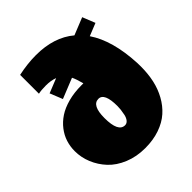

<svg xmlns="http://www.w3.org/2000/svg" viewBox="-221 -948 1095 1095"><g transform="rotate(-45 326.5 -400.0)"><path d="M588.9 -773.9 619.6 -697.3 543 -666.5Q617.2 -557.6 626.5 -366.7Q627 -356.9 627 -337.4Q627 -280.3 616 -229.7Q605 -179.2 580.8 -135.3Q556.6 -91.3 521 -59.6Q485.4 -27.8 432.9 -9.5Q380.4 8.8 315.4 8.8Q246.1 8.8 188.5 -14.9Q130.9 -38.6 94.5 -77.6Q58.1 -116.7 38.3 -164.8Q18.6 -212.9 18.6 -263.7Q18.6 -300.8 29.5 -335.4Q40.5 -370.1 64 -400.6Q87.4 -431.2 121.3 -453.6Q155.3 -476.1 204.1 -489.3Q252.9 -502.4 311 -502.4H327.1Q315.4 -547.4 303.7 -570.8L181.2 -521.5L150.4 -598.1L238.3 -633.3Q208 -645 167 -645Q128.9 -645 106 -639.6V-791.5Q181.6 -807.6 249.5 -807.6Q394 -807.6 484.4 -731.9ZM272 -277.3Q272 -165 326.2 -165Q340.8 -165 351.1 -177.7Q361.3 -190.4 365.5 -210.2Q369.6 -230 371.3 -245.1Q373 -260.3 373 -273.4Q373 -379.4 325.2 -379.4Q272 -379.4 272 -277.3Z"/></g></svg>

Font: Bevan
Style: Regular
Weight: 400
Foundry: vernon adams
Version: Version 1.000